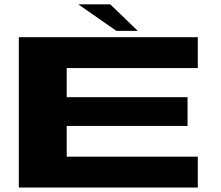

<svg xmlns="http://www.w3.org/2000/svg" viewBox="-20 -842 992 862"><path d="M64.5 0V-675H868V-536.5H279.5V-405.5H822V-276.5H279.5V-138.5H868V0ZM502.5 -703.5 331.5 -822.5H475L598.5 -703.5Z"/></svg>

Font: Anybody UltraExpanded Regular
Style: Bold
Weight: 700
Width: 9
Designer: Tyler Finck
Foundry: Etcetera Type Company
Version: Version 1.010; ttfautohint (v1.8.3) -l 8 -r 50 -G 200 -x 14 